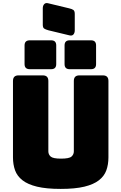

<svg xmlns="http://www.w3.org/2000/svg" viewBox="-20 -1208 786 1243"><path d="M682 -189Q682 -143 668.5 -105.5Q655 -68 620.5 -41Q586 -14 526 0.5Q466 15 373 15Q280 15 220 0.5Q160 -14 125.5 -41Q91 -68 77.5 -105.5Q64 -143 64 -189V-684Q64 -720 100 -720H257Q293 -720 293 -684V-228Q293 -208 308 -194.5Q323 -181 375 -181Q428 -181 443 -194.5Q458 -208 458 -228V-684Q458 -720 494 -720H646Q682 -720 682 -684ZM311 -760H173Q139 -760 139 -793V-914Q139 -947 173 -947H311Q344 -947 344 -914V-793Q344 -760 311 -760ZM569 -760H431Q398 -760 398 -793V-914Q398 -947 431 -947H569Q602 -947 602 -914V-793Q602 -760 569 -760ZM291 -1187 428 -1154Q446 -1150 455 -1143.5Q464 -1137 464 -1118V-1012Q464 -995 455.5 -985Q447 -975 430 -979L293 -1012Q275 -1017 266 -1023Q257 -1029 257 -1048V-1154Q257 -1171 266 -1181Q275 -1191 291 -1187Z"/></svg>

Font: Bungee Spice
Style: Regular
Weight: 400
Designer: David Jonathan Ross
Foundry: David Jonathan Ross
Version: Version 2.000